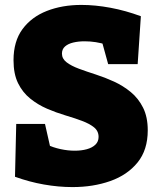

<svg xmlns="http://www.w3.org/2000/svg" viewBox="-20 -745 643 781"><path d="M232 -527Q232 -506 251 -491.5Q270 -477 301 -465.5Q332 -454 369.5 -442Q407 -430 444 -413Q481 -396 512 -370.5Q543 -345 562 -307Q581 -269 581 -215Q581 -135 539.5 -84Q498 -33 428.5 -8.5Q359 16 275 16Q218 16 158.5 5.5Q99 -5 41 -26L46 -241H163L189 -126L171 -157Q196 -145 226 -138.5Q256 -132 284 -132Q311 -132 333 -138Q355 -144 368 -156.5Q381 -169 381 -188Q381 -212 362.5 -227Q344 -242 313 -253.5Q282 -265 245 -276Q208 -287 171 -303Q134 -319 103 -344Q72 -369 53.5 -406.5Q35 -444 35 -500Q35 -577 71.5 -626.5Q108 -676 170.5 -700.5Q233 -725 311 -725Q367 -725 429 -713.5Q491 -702 553 -679L540 -484H420L393 -582L413 -563Q392 -570 369.5 -573.5Q347 -577 324 -577Q299 -577 278 -572Q257 -567 244.5 -556Q232 -545 232 -527Z"/></svg>

Font: Bitter Thin Black
Style: Regular
Weight: 900
Version: Version 3.020